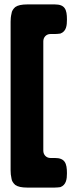

<svg xmlns="http://www.w3.org/2000/svg" viewBox="-20 -720 328 869"><path d="M227 129C236 129 245 128 253 127C280 117 283 90 283 64C283 19 274 -5 228 -5H208C190 -5 176 -19 176 -38V-533C176 -552 190 -566 208 -566H227C236 -566 245 -567 253 -568C281 -578 283 -606 283 -632C283 -677 274 -700 228 -700H103C78 -700 60 -696 49 -688C40 -680 33 -670 32 -658C29 -646 28 -633 28 -622V51C28 63 29 75 32 88C33 99 40 109 49 117C60 125 78 129 103 129Z"/></svg>

Font: Periwinkle
Style: Bold
Weight: 700
Version: Version 2.001